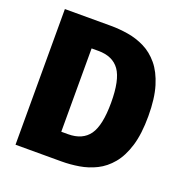

<svg xmlns="http://www.w3.org/2000/svg" viewBox="-126 -816 901 931"><g transform="rotate(20 325.0 -350.0)"><path d="M52.5 0V-700H289.5Q334 -700 379.5 -692.5Q425 -685 466.2 -664.5Q507.5 -644 540 -605Q572.5 -566 591.5 -503.8Q610.5 -441.5 610.5 -350Q610.5 -258.5 591.5 -196.2Q572.5 -134 540 -95Q507.5 -56 466.2 -35.5Q425 -15 379.5 -7.5Q334 0 289.5 0ZM239.5 -135H274.5Q349 -135 383.8 -184Q418.5 -233 418.5 -350Q418.5 -467 383.8 -516Q349 -565 274.5 -565H239.5Z"/></g></svg>

Font: Trispace ExtraBold
Style: Regular
Weight: 800
Designer: Tyler Finck
Foundry: Etcetera Type Company
Version: Version 1.210; ttfautohint (v1.8.3)